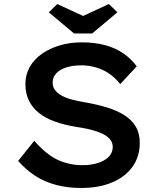

<svg xmlns="http://www.w3.org/2000/svg" viewBox="-20 -922 792 952"><path d="M383 10Q314 10 256.5 -5.5Q199 -21 153.5 -51Q108 -81 70 -124L150 -224Q208 -157 265 -130Q322 -103 390 -103Q429 -103 463 -113Q497 -123 518 -143.5Q539 -164 539 -193Q539 -212 529 -226.5Q519 -241 501.5 -251.5Q484 -262 460.5 -270Q437 -278 411 -283.5Q385 -289 357 -293Q297 -303 250 -320Q203 -337 171 -363.5Q139 -390 122.5 -425Q106 -460 106 -506Q106 -552 127.5 -590Q149 -628 187.5 -655Q226 -682 276.5 -697Q327 -712 385 -712Q450 -712 501.5 -698Q553 -684 592 -657Q631 -630 658 -593L576 -505Q552 -536 522 -556.5Q492 -577 456.5 -587.5Q421 -598 383 -598Q341 -598 309.5 -588Q278 -578 259.5 -559Q241 -540 241 -513Q241 -492 252.5 -476Q264 -460 285.5 -448Q307 -436 337.5 -428Q368 -420 405 -414Q462 -404 511 -389Q560 -374 596.5 -351Q633 -328 653 -294.5Q673 -261 673 -214Q673 -145 636.5 -94.5Q600 -44 535 -17Q470 10 383 10ZM347 -756 222 -861 264 -902 407 -836H377L520 -902L562 -861L437 -756Z"/></svg>

Font: Lexend Exa Medium
Style: Regular
Weight: 500
Designer: Bonnie Shaver-Troup, Thomas Jockin
Foundry: Lexend
Version: Version 1.007